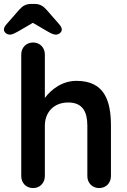

<svg xmlns="http://www.w3.org/2000/svg" viewBox="-38 -956 648 976"><path d="M466 0C501 0 526 -26 526 -61V-317C526 -442 494 -545 351 -545C277 -545 221 -500 190 -458V-679C190 -714 165 -740 130 -740C95 -740 70 -714 70 -679V-61C70 -26 95 0 130 0C165 0 190 -26 190 -61V-317C190 -382 232 -435 309 -435C386 -435 406 -382 406 -317V-61C406 -26 431 0 466 0ZM245 -780C263 -780 276 -793 276 -805C276 -815 273 -821 261 -835L198 -907C181 -926 164 -936 137 -936H121C94 -936 77 -926 60 -907L-3 -835C-15 -821 -18 -815 -18 -805C-18 -793 -5 -780 13 -780C26 -780 41 -789 64 -802L129 -840L194 -802C216 -789 232 -780 245 -780Z"/></svg>

Font: Hotpoint
Style: Bold
Weight: 700
Designer: Andrew Paglinawan, Luciano Perondi, Riccardo Olocco
Foundry: CAST Cooperativa Anonima Servizi Tipografici
Version: Version 1.000;PS 2.1;hotconv 16.6.51;makeotf.lib2.5.65220